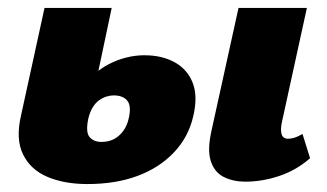

<svg xmlns="http://www.w3.org/2000/svg" viewBox="-20 -447 822 483"><path d="M200 16Q142 16 99.5 -2Q57 -20 38 -58.5Q19 -97 33 -157L92 -427H261L202 -148Q195 -114 205.5 -102Q216 -90 235 -90Q253 -90 266.5 -97Q280 -104 290 -117.5Q300 -131 304 -150Q311 -181 300 -194Q289 -207 266 -207Q257 -207 247.5 -204Q238 -201 229 -194.5Q220 -188 213 -176.5Q206 -165 202 -148L180 -218Q196 -241 214.5 -258Q233 -275 254.5 -286Q276 -297 298.5 -302.5Q321 -308 343 -308Q388 -308 420 -290Q452 -272 465 -238Q478 -204 466 -154Q454 -102 417.5 -63.5Q381 -25 326 -4.5Q271 16 200 16ZM597 10Q567 10 543.5 -1.5Q520 -13 510.5 -41Q501 -69 512 -118L580 -427H752L689 -139Q685 -120 688.5 -109Q692 -98 705 -98Q712 -98 720.5 -100.5Q729 -103 741 -110L760 -49Q726 -19 683 -4.5Q640 10 597 10Z"/></svg>

Font: Ysabeau Black
Style: Italic
Weight: 900
Italic angle: -12°
Version: Version 2.000;gftools[0.9.27.dev2+g8671c4b]